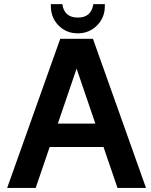

<svg xmlns="http://www.w3.org/2000/svg" viewBox="-20 -920 737 940"><path d="M355 -584 263.2 -314.9H446.8ZM15.1 0 274.9 -730H435.1L694.8 0H555.2L486.8 -200.2H223.1L154.8 0ZM360.8 -756.8Q304.7 -756.8 266.8 -795.2Q229 -833.5 229 -890.1V-899.9H285.2Q293.9 -834 361.8 -834Q426.8 -834 437 -899.9H493.2V-889.2Q493.2 -833.5 454.8 -795.2Q416.5 -756.8 360.8 -756.8Z"/></svg>

Font: Miedinger*
Style: Bold
Weight: 700
Version: Version 001.000